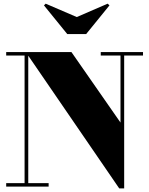

<svg xmlns="http://www.w3.org/2000/svg" viewBox="-20 -1040 832 1070"><path d="M137.5 -750V-19.5H251V0H14.5V-19.5H117V-730.5H14.5V-750ZM777 -750V-730.5H672V10H644.5L123.5 -750H378L651.5 -357V-730.5H541.5V-750ZM355 -850 225 -1010 234.5 -1019.5 408 -945 580 -1019.5 590 -1010 460 -850Z"/></svg>

Font: Bodoni Moda 11pt Black
Style: Regular
Weight: 900
Designer: Owen Earl
Foundry: indestructible type
Version: Version 2.004